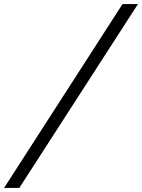

<svg xmlns="http://www.w3.org/2000/svg" viewBox="-165 -720 699 945"><path d="M-145 205 438 -700H514L-70 205Z"/></svg>

Font: Red Hat Text
Style: Italic
Weight: 400
Italic angle: -12°
Designer: Pentagram / MCKL
Foundry: Pentagram / MCKL
Version: Version 1.005; Red Hat Text Italic